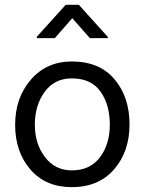

<svg xmlns="http://www.w3.org/2000/svg" viewBox="-20 -770 602 799"><path d="M278.8 8.8Q390.6 8.8 454.8 -65.2Q519 -139.2 519 -252Q519 -366.2 456.5 -440.2Q394 -514.2 278.8 -514.2Q173.8 -514.2 108.4 -438.5Q43 -362.8 43 -250Q43 -138.2 106.4 -64.7Q169.9 8.8 278.8 8.8ZM278.8 -443.8Q358.9 -443.8 397.9 -389.4Q437 -335 437 -251Q437 -169.9 396 -115.5Q355 -61 278.8 -61Q209 -61 167 -116.5Q125 -171.9 125 -251Q125 -332 166 -387.9Q207 -443.8 278.8 -443.8ZM428.7 -616.2 308.1 -750H253.4L133.3 -617.2V-611.3H208L280.8 -694.3L354 -611.3H428.7Z"/></svg>

Font: FAU Chimera
Style: Regular
Weight: 400
Version: Version 1.002;hotconv 1.0.117;makeotfexe 2.5.65602